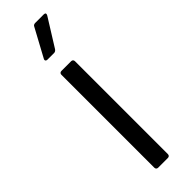

<svg xmlns="http://www.w3.org/2000/svg" viewBox="-243 -705 710 710"><g transform="rotate(-45 112.0 -350.0)"><path d="M80 -572H115C120 -572 124 -575 127 -579L195 -688C199 -695 197 -700 189 -700H144C139 -700 134 -698 132 -693L73 -584C69 -577 73 -572 80 -572ZM87 0H138C144 0 148 -4 148 -10V-496C148 -502 144 -506 138 -506H87C81 -506 77 -502 77 -496V-10C77 -4 81 0 87 0Z"/></g></svg>

Font: Elastic
Style: elastic
Weight: 400
Designer: Jeremy Tribby
Foundry: Tribby Type
Version: Version 1.422;hotconv 1.0.109;makeotfexe 2.5.65596